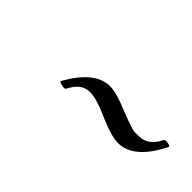

<svg xmlns="http://www.w3.org/2000/svg" viewBox="13 -686 460 460"><g transform="rotate(45 242.5 -456.5)"><path d="M360 -414C396 -414 427 -441 453 -494C452 -497 447 -499 438 -499C435 -499 433 -498 432 -496C421 -473 405 -461 384 -461H368C361 -462 343 -468 315 -479C287 -491 265 -497 250 -497C217 -497 186 -472 158 -422C158 -421 160 -419 163 -418C174 -415 180 -415 181 -420C205 -464 233 -460 296 -432C324 -420 345 -414 360 -414Z"/></g></svg>

Font: VL Great Vibes
Style: Regular
Weight: 400
Designer: Robert E. Leuschke
Foundry: Robert E. Leuschke
Version: Version 1.001